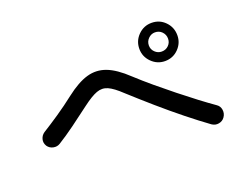

<svg xmlns="http://www.w3.org/2000/svg" viewBox="-93 -860 1186 928"><g transform="rotate(-20 500.0 -396.5)"><path d="M855.5 -121.1Q805.7 -157.2 747.1 -204.1Q688.5 -251 627.9 -303.7Q567.4 -356.4 512.7 -406.2Q473.6 -443.4 446.3 -455.6Q418.9 -467.8 389.6 -457Q360.4 -446.3 315.4 -412.1Q266.6 -375 221.2 -341.8Q175.8 -308.6 134.8 -283.2Q119.1 -273.4 100.1 -277.3Q81.1 -281.2 70.3 -296.9Q59.6 -314.5 64.5 -332.5Q69.3 -350.6 85 -361.3Q123 -384.8 169.9 -416.5Q216.8 -448.2 261.7 -483.4Q323.2 -531.2 372.6 -545.4Q421.9 -559.6 469.7 -541.5Q517.6 -523.4 574.2 -469.7Q613.3 -433.6 658.2 -396Q703.1 -358.4 749 -321.8Q794.9 -285.2 836.9 -253.4Q878.9 -221.7 911.1 -199.2Q927.7 -188.5 930.7 -168.5Q933.6 -148.4 921.9 -131.8Q911.1 -116.2 891.6 -112.8Q872.1 -109.4 855.5 -121.1ZM751 -484.4Q710.9 -484.4 682.1 -513.2Q653.3 -542 653.3 -582Q653.3 -623 682.1 -651.9Q710.9 -680.7 751 -680.7Q792 -680.7 820.3 -651.9Q848.6 -623 848.6 -582Q848.6 -542 820.3 -513.2Q792 -484.4 751 -484.4ZM751 -533.2Q772.5 -533.2 786.6 -547.4Q800.8 -561.5 800.8 -582Q800.8 -602.5 786.6 -617.2Q772.5 -631.8 751 -631.8Q731.4 -631.8 716.8 -617.2Q702.1 -602.5 702.1 -582Q702.1 -561.5 716.8 -547.4Q731.4 -533.2 751 -533.2Z"/></g></svg>

Font: KTXP_ComRound
Style: Medium
Weight: 500
Version: Version 1.01;May 16, 2022;FontCreator 13.0.0.2683 64-bit